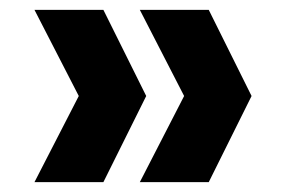

<svg xmlns="http://www.w3.org/2000/svg" viewBox="-20 -490 572 390"><path d="M190 -120H50L140 -295L50 -470H190L277 -295ZM404 -120H264L354 -295L264 -470H404L491 -295Z"/></svg>

Font: DM Sans 10pt Black
Style: Regular
Weight: 900
Version: Version 4.004;gftools[0.9.30]